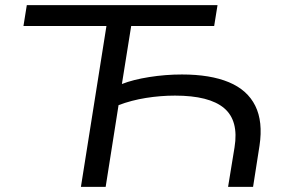

<svg xmlns="http://www.w3.org/2000/svg" viewBox="-20 -725 1111 745"><path d="M294 0 393 -624H71L84 -705H824L811 -624H489L453 -399Q496 -416 559 -426Q622 -436 686 -436Q796 -436 868 -406Q940 -376 970.5 -314.5Q1001 -253 987 -160L962 0H865L890 -153Q907 -257 849.5 -305.5Q792 -354 659 -354Q603 -354 546.5 -345Q490 -336 440 -317L390 0Z"/></svg>

Font: Nunito Sans 10pt Expanded
Style: Italic
Weight: 400
Width: 7
Italic angle: -9°
Designer: Vernon Adams
Foundry: Vernon Adams
Version: Version 3.101;gftools[0.9.27]